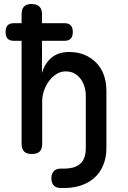

<svg xmlns="http://www.w3.org/2000/svg" viewBox="-20 -760 640 960"><path d="M49 -556Q28 -556 18 -567Q8 -578 8 -600Q8 -622 18 -633Q28 -644 49 -644H88V-689Q88 -715 100.5 -727.5Q113 -740 138 -740Q163 -740 176.5 -727.5Q190 -715 190 -689V-644H303Q324 -644 334 -633Q344 -622 344 -600Q344 -578 334 -567Q324 -556 303 -556H190V-395Q204 -444 238 -472Q272 -500 326 -500Q368 -500 402 -486Q436 -472 461 -446.5Q486 -421 499 -385.5Q512 -350 512 -307V-20Q512 28 496 66Q480 104 452 129Q424 154 385.5 167Q347 180 302 180H284Q261 180 249 167.5Q237 155 237 132Q237 109 249 96Q261 83 284 83H302Q325 83 344 78Q363 73 378 61.5Q393 50 401 30Q409 10 409 -21V-280Q409 -304 402.5 -326Q396 -348 383.5 -365Q371 -382 352.5 -392.5Q334 -403 308 -403Q282 -403 260.5 -388.5Q239 -374 223.5 -352.5Q208 -331 199.5 -305Q191 -279 191 -256V-42Q191 -15 178.5 -2.5Q166 10 139.5 10Q113 10 100.5 -2.5Q88 -15 88 -42V-556Z"/></svg>

Font: Maple Mono Medium
Style: Regular
Weight: 500
Monospace: yes
Designer: subframe7536
Version: Version 7.000